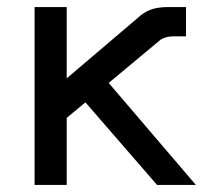

<svg xmlns="http://www.w3.org/2000/svg" viewBox="-20 -524 620 544"><path d="M535 0 288 -289 432 -409C437 -414 452 -421 470 -421H507V-504H457C413 -504 392 -493 370 -473L169 -302V-504H78V0H169V-190L222 -234L425 0Z"/></svg>

Font: Hibana SubMedium
Style: Regular
Weight: 500
Width: 6
Designer: pygmalion
Foundry: ybstudio
Version: Version 0.930;hotconv 1.0.109;makeotfexe 2.5.65596